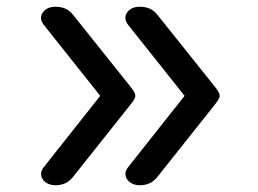

<svg xmlns="http://www.w3.org/2000/svg" viewBox="-20 -535 765 569"><path d="M145 14Q127 14 115.5 5.5Q104 -3 102 -15.5Q100 -28 110 -40L277 -251L110 -461Q95 -480 106.5 -497.5Q118 -515 145 -515Q160 -515 173.5 -509.5Q187 -504 199 -488L358 -289Q372 -272 376.5 -264.5Q381 -257 381 -251Q381 -246 376.5 -238.5Q372 -231 358 -214L199 -14Q187 2 173.5 8Q160 14 145 14ZM395 14Q377 14 365.5 5.5Q354 -3 352 -15.5Q350 -28 360 -40L527 -251L360 -461Q345 -480 356.5 -497.5Q368 -515 395 -515Q410 -515 423.5 -509.5Q437 -504 449 -488L608 -289Q622 -272 626.5 -264.5Q631 -257 631 -251Q631 -246 626.5 -238.5Q622 -231 608 -214L449 -14Q437 2 423.5 8Q410 14 395 14Z"/></svg>

Font: Playwrite FR Moderne
Style: Regular
Weight: 400
Designer: Veronika Burian, José Scaglione
Foundry: TypeTogether
Version: Version 1.002